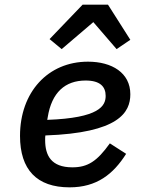

<svg xmlns="http://www.w3.org/2000/svg" viewBox="-20 -793 640 825"><path d="M348 -447C411 -447 434 -420 434 -381C434 -338 407 -286 183 -278L185 -289C202 -396 260 -447 348 -447ZM279 12C396 12 467 -45 522 -132L452 -177C397 -100 357 -74 291 -74C199 -74 174 -126 174 -191C174 -200 174 -206 175 -211C491 -222 540 -310 540 -388C540 -480 461 -528 358 -528C186 -528 66 -397 66 -209C66 -64 138 12 279 12ZM335 -773 193 -625 245 -582 381 -698 481 -582 540 -622 444 -773Z"/></svg>

Font: IBM Mono Medium
Style: Italic
Weight: 500
Italic angle: -9°
Monospace: yes
Designer: Mike Abbink, Paul van der Laan, Pieter van Rosmalen
Foundry: Bold Monday
Version: Version 2.3